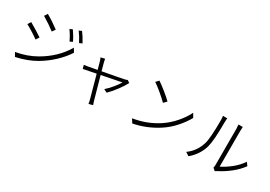

<svg xmlns="http://www.w3.org/2000/svg" viewBox="18 -1703 3820 2720"><g transform="rotate(30 1928.5 -342.5)"><path d="M695.3 -721.7Q754.9 -635.7 786.1 -569.3L741.2 -547.9Q700.2 -634.8 650.4 -702.1ZM99.6 -463.9 133.8 -515.6Q176.8 -491.2 246.6 -448.7Q316.4 -406.2 344.7 -385.7L309.6 -332Q274.4 -358.4 208 -400.4Q141.6 -442.4 99.6 -463.9ZM145.5 -34.2Q326.2 -65.4 471.7 -149.4Q711.9 -288.1 837.9 -503.9L875 -442.4Q812.5 -344.7 715.8 -253.4Q619.1 -162.1 503.9 -93.8Q363.3 -11.7 180.7 27.3ZM246.1 -683.6 279.3 -734.4Q379.9 -677.7 488.3 -596.7L452.1 -544.9Q367.2 -610.4 246.1 -683.6ZM775.4 -748 819.3 -767.6Q864.3 -710 914.1 -617.2L869.1 -596.7Q819.3 -691.4 775.4 -748Z M1298.8 -589.8Q1300.8 -577.1 1311.5 -531.2Q1313.5 -523.4 1344.7 -410.2Q1616.2 -460 1696.3 -477.5Q1717.8 -483.4 1728.5 -489.3L1767.6 -461.9Q1737.3 -401.4 1673.3 -316.9Q1609.4 -232.4 1558.6 -183.6L1503.9 -210.9Q1551.8 -252 1602.5 -313Q1653.3 -374 1680.7 -421.9Q1671.9 -419.9 1624 -410.6Q1576.2 -401.4 1498 -385.7Q1419.9 -370.1 1359.4 -358.4Q1434.6 -85 1460.9 3.9Q1463.9 11.7 1470.7 34.2Q1477.5 56.6 1481.4 65.4L1415 83Q1412.1 55.7 1402.3 17.6Q1401.4 14.6 1301.8 -346.7L1096.7 -305.7L1081.1 -364.3Q1127.9 -369.1 1159.2 -376Q1163.1 -377 1287.1 -399.4L1253.9 -518.6Q1244.1 -553.7 1232.4 -573.2Z M2121.1 -706.1Q2172.9 -671.9 2250.5 -608.9Q2328.1 -545.9 2368.2 -505.9L2321.3 -458Q2281.2 -499 2205.6 -563Q2129.9 -627 2078.1 -660.2ZM2051.8 -49.8Q2267.6 -83 2447.3 -198.2Q2550.8 -264.6 2634.8 -361.3Q2718.8 -458 2762.7 -550.8L2799.8 -486.3Q2747.1 -391.6 2666 -301.3Q2585 -210.9 2483.4 -145.5Q2298.8 -27.3 2090.8 12.7Z M3400.4 -20.5Q3406.2 -47.9 3406.2 -69.3V-660.2Q3406.2 -683.6 3401.4 -727.5H3471.7Q3468.8 -701.2 3468.8 -659.2V-77.1Q3546.9 -114.3 3630.9 -181.6Q3714.8 -249 3768.6 -330.1L3805.7 -278.3Q3745.1 -194.3 3654.8 -123Q3564.5 -51.8 3471.7 -5.9Q3456.1 2 3440.4 13.7ZM2954.1 -21.5Q3079.1 -110.4 3126 -263.7Q3155.3 -358.4 3155.3 -659.2Q3155.3 -694.3 3149.4 -723.6H3219.7Q3215.8 -668.9 3215.8 -660.2Q3215.8 -358.4 3185.5 -247.1Q3164.1 -169.9 3118.7 -101.6Q3073.2 -33.2 3011.7 16.6Z"/></g></svg>

Font: Min Sans Light
Style: Regular
Weight: 300
Designer: Jinseong-Kim, NotoSansCJK, Nunito
Foundry: Jinseong-Kim
Version: Version 1.400;Glyphs 3.1.2 (3151)